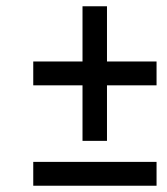

<svg xmlns="http://www.w3.org/2000/svg" viewBox="-20 -592 532 612"><path d="M243 -320H86V-396H243V-572H321V-396H479V-320H321V-143H243ZM86 -76H479V0H86Z"/></svg>

Font: Noto Serif NarrowBlack
Style: Italic
Weight: 900
Width: 4
Italic angle: -12°
Designer: Monotype Design Team
Foundry: Monotype Imaging Inc.
Version: Version 1.001